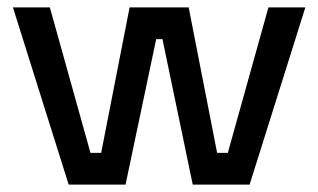

<svg xmlns="http://www.w3.org/2000/svg" viewBox="-20 -500 862 520"><path d="M707 -480H807L656 0H502L420 -394H403L320 0H166L15 -480H115L225 -86H254L331 -480H491L568 -86H597Z"/></svg>

Font: Violet Sans
Style: Regular
Weight: 400
Designer: Calvin Waterman
Foundry: Violet Office
Version: Version 1.013